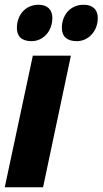

<svg xmlns="http://www.w3.org/2000/svg" viewBox="-32 -787 431 807"><path d="M291 -614C337 -614 379 -653 379 -712C379 -747 357 -767 320 -767C260 -767 228 -720 228 -670C228 -633 250 -614 291 -614ZM101 -614C147 -614 188 -653 188 -712C188 -747 166 -767 131 -767C71 -767 39 -720 39 -670C39 -633 60 -614 101 -614ZM-12 0H149L266 -553H106Z"/></svg>

Font: Noto Sans UI Condensed Black
Style: Italic
Weight: 900
Width: 3
Italic angle: -192°
Designer: Monotype Design Team
Foundry: Monotype Imaging Inc.
Version: Version 1.901